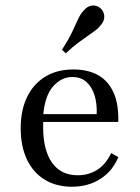

<svg xmlns="http://www.w3.org/2000/svg" viewBox="-20 -686 521 717"><path d="M248.4 11.3Q190.3 11.3 147.2 -14.9Q104 -41.1 80.6 -90.3Q57.3 -139.5 57.3 -206.5Q57.3 -274.2 81 -323.4Q104.8 -372.6 148.8 -399.6Q192.7 -426.6 254 -426.6Q306.5 -426.6 344.4 -406.5Q382.3 -386.3 402.8 -343.1Q423.4 -300 421.8 -230.6H108.9L108.1 -259.7H341.1Q342.7 -299.2 333.1 -330.2Q323.4 -361.3 302.8 -379.8Q282.3 -398.4 250 -398.4Q208.9 -398.4 177.8 -362.9Q146.8 -327.4 141.1 -252.4L142.7 -250.8Q141.9 -241.9 141.5 -232.3Q141.1 -222.6 141.1 -212.1Q141.1 -125.8 174.2 -78.6Q207.3 -31.5 270.2 -31.5Q310.5 -31.5 342.7 -51.6Q375 -71.8 395.2 -114.5L421.8 -99.2Q400.8 -47.6 355.2 -18.1Q309.7 11.3 248.4 11.3ZM225.8 -487.1 211.3 -500Q236.3 -538.7 249.2 -566.1Q262.1 -593.5 270.6 -612.5Q279 -631.5 291.1 -645.2Q306.5 -663.7 324.2 -665.3Q341.9 -666.9 354.8 -655.6Q367.7 -644.4 369.4 -626.6Q371 -608.9 355.6 -591.1Q346.8 -579.8 335.1 -571.4Q323.4 -562.9 307.7 -552Q291.9 -541.1 271.8 -526.2Q251.6 -511.3 225.8 -487.1Z"/></svg>

Font: Playfair
Style: Regular
Weight: 400
Designer: Claus Eggers Sørensen
Foundry: Claus Eggers Sørensen
Version: Version 2.001;gftools[0.9.30]